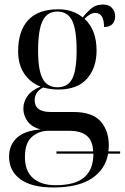

<svg xmlns="http://www.w3.org/2000/svg" viewBox="-20 -587 550 847"><path d="M216 240Q119 240 69.5 203.5Q20 167 20 104Q20 53 54.5 21Q89 -11 160 -16Q120 -26 101.5 -52Q83 -78 83 -108Q83 -137 101 -163Q119 -189 159 -205Q114 -222 87 -262Q60 -302 60 -361Q60 -450 104 -498Q148 -546 237 -546Q302 -546 345 -510Q358 -528 380 -547.5Q402 -567 434 -567Q461 -567 474.5 -551.5Q488 -536 488 -515Q488 -494 476 -481Q464 -468 439 -468Q439 -530 400 -530Q378 -530 353 -504Q406 -456 406 -364Q406 -288 364 -240Q322 -192 236 -192Q219 -192 202 -194.5Q185 -197 170 -201Q150 -190 141.5 -176Q133 -162 133 -145Q133 -93 203 -93H303Q387 -93 423.5 -52Q460 -11 460 54Q460 61 459.5 68Q459 75 458 81H510V91H457Q445 160 385 200Q325 240 216 240ZM234 -202Q279 -202 298.5 -239.5Q318 -277 318 -364Q318 -457 298 -496.5Q278 -536 233 -536Q188 -536 168 -495Q148 -454 148 -363Q148 -278 168 -240Q188 -202 234 -202ZM225 230Q311 230 351.5 195.5Q392 161 392 91H229V81H391Q389 34 363 12Q337 -10 285 -10H193Q152 -10 121 16.5Q90 43 90 106Q90 168 126 199Q162 230 225 230Z"/></svg>

Font: Noto Serif Display SemiCondensed
Style: Regular
Weight: 400
Width: 4
Designer: Monotype Design Team
Foundry: Monotype Imaging Inc.
Version: Version 2.009